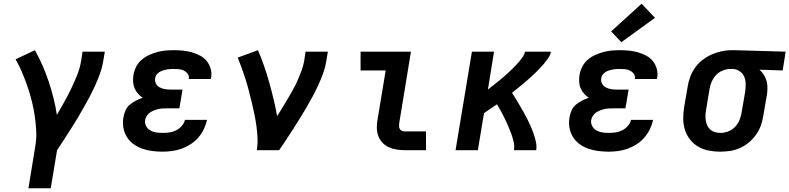

<svg xmlns="http://www.w3.org/2000/svg" viewBox="-20 -808 4247 1033"><path d="M133 205 169 -16Q177 -59 175 -101Q173 -143 167 -184Q161 -225 151 -264.5Q141 -304 128 -342Q115 -380 99.5 -417Q84 -454 64 -489L168 -538Q190 -498 208.5 -456Q227 -414 241.5 -370.5Q256 -327 267.5 -282Q279 -237 286 -190Q306 -224 325.5 -259Q345 -294 362.5 -330Q380 -366 394.5 -402.5Q409 -439 416 -477L424 -530H544L535 -477Q530 -445 518.5 -413.5Q507 -382 493.5 -351.5Q480 -321 464 -291Q448 -261 431.5 -231.5Q415 -202 397.5 -172.5Q380 -143 361.5 -114.5Q343 -86 324.5 -57Q306 -28 287 0L253 205Z M855 8Q827 8 799 4.5Q771 1 745.5 -8Q720 -17 698.5 -32.5Q677 -48 663 -70.5Q649 -93 644 -120.5Q639 -148 644 -176Q647 -195 655 -213.5Q663 -232 678.5 -245Q694 -258 712 -267Q730 -276 748 -282Q734 -291 722.5 -304Q711 -317 704 -333.5Q697 -350 696 -368.5Q695 -387 698 -405Q702 -428 713 -449.5Q724 -471 742 -486.5Q760 -502 782 -512Q804 -522 826 -528Q848 -534 870.5 -536Q893 -538 916 -538Q941 -538 965.5 -535.5Q990 -533 1012.5 -526.5Q1035 -520 1056 -509Q1077 -498 1091.5 -480.5Q1106 -463 1113 -439.5Q1120 -416 1116 -391Q1115 -389 1114.5 -387Q1114 -385 1114 -383H995Q995 -384 995.5 -384.5Q996 -385 996 -386Q998 -400 990 -411Q982 -422 970 -428Q958 -434 944 -435.5Q930 -437 916 -437Q906 -437 896 -436.5Q886 -436 876 -434Q866 -432 856.5 -429Q847 -426 838 -420.5Q829 -415 822.5 -406.5Q816 -398 815 -388Q812 -372 819 -358.5Q826 -345 839 -338Q852 -331 867 -328.5Q882 -326 898 -326H962L945 -225H881Q869 -225 857 -224.5Q845 -224 833.5 -221.5Q822 -219 810 -214.5Q798 -210 787.5 -203Q777 -196 770 -185Q763 -174 761 -163Q758 -145 766 -130Q774 -115 788.5 -106.5Q803 -98 820 -95.5Q837 -93 855 -93Q873 -93 891.5 -95.5Q910 -98 927 -106.5Q944 -115 957.5 -130Q971 -145 975 -163H1094Q1088 -137 1076.5 -113Q1065 -89 1047 -68Q1029 -47 1005.5 -32Q982 -17 957 -8Q932 1 906 4.5Q880 8 855 8Z M1362 0Q1367 -33 1365.5 -66Q1364 -99 1359.5 -131Q1355 -163 1348.5 -194.5Q1342 -226 1334.5 -257Q1327 -288 1319 -319Q1311 -350 1301.5 -380Q1292 -410 1281.5 -439.5Q1271 -469 1259 -498L1368 -538Q1386 -496 1401 -452.5Q1416 -409 1428.5 -364.5Q1441 -320 1452 -274.5Q1463 -229 1471 -183Q1486 -207 1500.5 -230.5Q1515 -254 1529 -278Q1543 -302 1556.5 -326Q1570 -350 1581 -375Q1592 -400 1601.5 -425.5Q1611 -451 1616 -477L1624 -530H1744L1735 -477Q1730 -445 1718.5 -413.5Q1707 -382 1693 -351.5Q1679 -321 1663 -291Q1647 -261 1629.5 -231Q1612 -201 1594 -172Q1576 -143 1557.5 -114Q1539 -85 1520 -56.5Q1501 -28 1482 0Z M2157 0Q2135 0 2113 -3.5Q2091 -7 2071.5 -16Q2052 -25 2037.5 -40.5Q2023 -56 2015.5 -76Q2008 -96 2007.5 -118.5Q2007 -141 2011 -163L2055 -429H1920V-530H2191L2128 -146Q2127 -138 2127 -130Q2127 -122 2130.5 -115Q2134 -108 2141.5 -104.5Q2149 -101 2157 -101H2272V0Z M2431 0 2519 -530H2638L2605 -326Q2616 -335 2627.5 -344Q2639 -353 2650.5 -362Q2662 -371 2673 -380Q2684 -389 2695 -399Q2706 -409 2716.5 -418.5Q2727 -428 2737.5 -438.5Q2748 -449 2758 -459.5Q2768 -470 2777 -481Q2786 -492 2794 -504Q2802 -516 2805 -530H2944Q2941 -512 2930 -496Q2919 -480 2906.5 -465Q2894 -450 2880.5 -436Q2867 -422 2853 -409Q2839 -396 2824.5 -383Q2810 -370 2795 -357.5Q2780 -345 2765 -333Q2750 -321 2735 -309Q2746 -291 2757 -273Q2768 -255 2778.5 -237Q2789 -219 2799.5 -200.5Q2810 -182 2819 -163.5Q2828 -145 2836.5 -125.5Q2845 -106 2852 -85.5Q2859 -65 2863.5 -43.5Q2868 -22 2865 0H2745Q2749 -23 2743.5 -45.5Q2738 -68 2730.5 -89Q2723 -110 2714 -130.5Q2705 -151 2695.5 -170.5Q2686 -190 2675.5 -209.5Q2665 -229 2654 -247Q2636 -235 2618.5 -223Q2601 -211 2584 -199L2551 0Z M3255 8Q3227 8 3199 4.5Q3171 1 3145.5 -8Q3120 -17 3098.5 -32.5Q3077 -48 3063 -70.5Q3049 -93 3044 -120.5Q3039 -148 3044 -176Q3047 -195 3055 -213.5Q3063 -232 3078.5 -245Q3094 -258 3112 -267Q3130 -276 3148 -282Q3134 -291 3122.5 -304Q3111 -317 3104 -333.5Q3097 -350 3096 -368.5Q3095 -387 3098 -405Q3102 -428 3113 -449.5Q3124 -471 3142 -486.5Q3160 -502 3182 -512Q3204 -522 3226 -528Q3248 -534 3270.5 -536Q3293 -538 3316 -538Q3341 -538 3365.5 -535.5Q3390 -533 3412.5 -526.5Q3435 -520 3456 -509Q3477 -498 3491.5 -480.5Q3506 -463 3513 -439.5Q3520 -416 3516 -391Q3515 -389 3514.5 -387Q3514 -385 3514 -383H3395Q3395 -384 3395.5 -384.5Q3396 -385 3396 -386Q3398 -400 3390 -411Q3382 -422 3370 -428Q3358 -434 3344 -435.5Q3330 -437 3316 -437Q3306 -437 3296 -436.5Q3286 -436 3276 -434Q3266 -432 3256.5 -429Q3247 -426 3238 -420.5Q3229 -415 3222.5 -406.5Q3216 -398 3215 -388Q3212 -372 3219 -358.5Q3226 -345 3239 -338Q3252 -331 3267 -328.5Q3282 -326 3298 -326H3362L3345 -225H3281Q3269 -225 3257 -224.5Q3245 -224 3233.5 -221.5Q3222 -219 3210 -214.5Q3198 -210 3187.5 -203Q3177 -196 3170 -185Q3163 -174 3161 -163Q3158 -145 3166 -130Q3174 -115 3188.5 -106.5Q3203 -98 3220 -95.5Q3237 -93 3255 -93Q3273 -93 3291.5 -95.5Q3310 -98 3327 -106.5Q3344 -115 3357.5 -130Q3371 -145 3375 -163H3494Q3488 -137 3476.5 -113Q3465 -89 3447 -68Q3429 -47 3405.5 -32Q3382 -17 3357 -8Q3332 1 3306 4.5Q3280 8 3255 8ZM3323 -581 3268 -639 3432 -788 3504 -712Z M3854 8Q3823 8 3792.5 2Q3762 -4 3736.5 -19Q3711 -34 3692.5 -57.5Q3674 -81 3665 -109.5Q3656 -138 3656 -170Q3656 -202 3661 -233L3680 -343Q3684 -370 3694 -396Q3704 -422 3720.5 -445Q3737 -468 3760.5 -486Q3784 -504 3809.5 -515Q3835 -526 3862 -532Q3889 -538 3916 -538Q3920 -538 3924.5 -538Q3929 -538 3933 -538L4207 -530L4191 -429L4066 -433Q4080 -421 4089.5 -406Q4099 -391 4104 -373Q4109 -355 4109 -335.5Q4109 -316 4106 -297L4087 -187Q4083 -160 4074 -134Q4065 -108 4048.5 -84.5Q4032 -61 4009.5 -42Q3987 -23 3961 -11.5Q3935 0 3908 4Q3881 8 3854 8ZM3856 -93Q3877 -93 3898 -101Q3919 -109 3934.5 -125Q3950 -141 3958.5 -162Q3967 -183 3970 -203L3989 -313Q3992 -334 3992 -355Q3992 -376 3984.5 -394.5Q3977 -413 3960 -424.5Q3943 -436 3923 -437H3916Q3914 -437 3912.5 -437Q3911 -437 3909 -437Q3889 -437 3868 -428.5Q3847 -420 3832 -403.5Q3817 -387 3808.5 -367Q3800 -347 3797 -327L3779 -217Q3776 -202 3775.5 -187Q3775 -172 3777.5 -158Q3780 -144 3786 -131.5Q3792 -119 3802.5 -110Q3813 -101 3827 -97Q3841 -93 3856 -93Z"/></svg>

Font: Iosevka Curly Slab ExObl
Style: Bold
Weight: 700
Width: 7
Italic angle: -9°
Monospace: yes
Designer: Belleve Invis
Foundry: Belleve Invis
Version: Version 11.0.0; ttfautohint (v1.8.3)